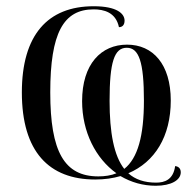

<svg xmlns="http://www.w3.org/2000/svg" viewBox="-20 -565 622 615"><path d="M479 30C528 30 559 12 559 -13C559 -26 551 -32 541 -33C535 11 507 20 480 20C443 20 413 10 391 -10C476 -46 527 -128 527 -243C527 -359 470 -422 387 -422C304 -422 243 -360 243 -241C243 -142 287 -57 353 -10C336 -3 316 0 295 0C186 0 141 -79 141 -269C141 -459 183 -535 280 -535C312 -535 351 -526 361 -478C371 -478 379 -484 379 -499C379 -521 355 -545 280 -545C133 -545 50 -453 50 -269C50 -79 137 10 285 10C315 10 342 6 366 -1C400 19 438 30 479 30ZM378 -24C345 -66 331 -140 331 -242C331 -366 346 -412 386 -412C425 -412 441 -367 441 -243C441 -129 421 -58 378 -24Z"/></svg>

Font: Noto Serif Display SemiCondensed
Style: Regular
Weight: 400
Width: 4
Designer: Monotype Design Team
Foundry: Monotype Imaging Inc.
Version: Version 2.009